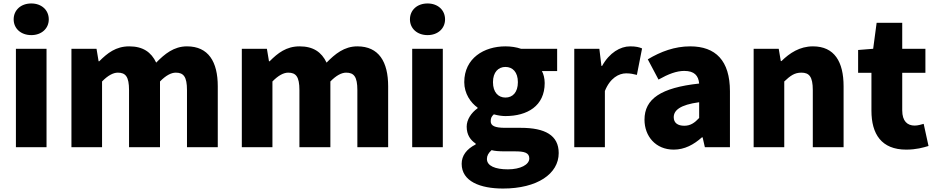

<svg xmlns="http://www.w3.org/2000/svg" viewBox="-20 -851 5408 1110"><path d="M72 0H249V-569H72ZM161 -648C220 -648 262 -686 262 -739C262 -793 220 -831 161 -831C101 -831 59 -793 59 -739C59 -686 101 -648 161 -648Z M393 0H570V-380C604 -415 635 -431 661 -431C706 -431 726 -408 726 -330V0H905V-380C939 -415 970 -431 996 -431C1041 -431 1061 -408 1061 -330V0H1239V-352C1239 -494 1185 -583 1061 -583C985 -583 932 -539 883 -489C854 -550 806 -583 727 -583C650 -583 601 -544 554 -497H550L538 -569H393Z M1378 0H1555V-380C1589 -415 1620 -431 1646 -431C1691 -431 1711 -408 1711 -330V0H1890V-380C1924 -415 1955 -431 1981 -431C2026 -431 2046 -408 2046 -330V0H2224V-352C2224 -494 2170 -583 2046 -583C1970 -583 1917 -539 1868 -489C1839 -550 1791 -583 1712 -583C1635 -583 1586 -544 1539 -497H1535L1523 -569H1378Z M2363 0H2540V-569H2363ZM2452 -648C2511 -648 2553 -686 2553 -739C2553 -793 2511 -831 2452 -831C2392 -831 2350 -793 2350 -739C2350 -686 2392 -648 2452 -648Z M2888 239C3086 239 3210 154 3210 34C3210 -69 3131 -112 2991 -112H2901C2840 -112 2817 -124 2817 -150C2817 -169 2822 -178 2835 -190C2860 -183 2883 -180 2902 -180C3028 -180 3129 -238 3129 -371C3129 -398 3122 -424 3113 -440H3201V-569H2992C2966 -578 2935 -583 2902 -583C2779 -583 2664 -515 2664 -376C2664 -310 2701 -257 2741 -229V-225C2704 -199 2678 -159 2678 -119C2678 -71 2700 -41 2730 -21V-16C2677 11 2649 49 2649 96C2649 198 2757 239 2888 239ZM2902 -287C2861 -287 2830 -317 2830 -376C2830 -434 2861 -464 2902 -464C2944 -464 2974 -434 2974 -376C2974 -317 2944 -287 2902 -287ZM2916 128C2843 128 2795 108 2795 68C2795 49 2804 33 2822 17C2840 22 2862 24 2903 24H2957C3010 24 3040 31 3040 65C3040 101 2989 128 2916 128Z M3300 0H3477V-325C3507 -400 3558 -427 3600 -427C3625 -427 3642 -423 3662 -418L3692 -571C3676 -578 3657 -583 3623 -583C3566 -583 3503 -546 3461 -470H3457L3445 -569H3300Z M3875 14C3938 14 3991 -15 4038 -57H4042L4055 0H4200V-323C4200 -501 4117 -583 3970 -583C3881 -583 3800 -553 3725 -508L3787 -391C3844 -423 3891 -441 3936 -441C3994 -441 4018 -414 4022 -368C3800 -344 3706 -279 3706 -159C3706 -64 3770 14 3875 14ZM3936 -124C3899 -124 3875 -140 3875 -173C3875 -213 3911 -245 4022 -260V-169C3996 -141 3972 -124 3936 -124Z M4337 0H4514V-380C4549 -413 4573 -431 4613 -431C4658 -431 4679 -408 4679 -330V0H4857V-352C4857 -494 4804 -583 4680 -583C4603 -583 4545 -544 4498 -498H4494L4482 -569H4337Z M5219 14C5277 14 5318 2 5348 -7L5320 -135C5306 -131 5286 -125 5268 -125C5226 -125 5196 -150 5196 -213V-430H5330V-569H5196V-719H5048L5028 -569L4941 -562V-430H5018V-211C5018 -76 5076 14 5219 14Z"/></svg>

Font: Noto Sans CJK Black
Style: Bold
Weight: 900
Designer: Ryoko NISHIZUKA (kana & ideographs); Paul D. Hunt (Latin, Greek & Cyrillic); Wenlong ZHANG (bopomofo); Sandoll Communica
Foundry: Adobe Systems Incorporated
Version: Version 1.000;PS 1;hotconv 1.0.78;makeotf.lib2.5.61930